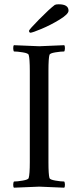

<svg xmlns="http://www.w3.org/2000/svg" viewBox="-20 -873 364 896"><path d="M115.2 -729Q115.2 -734.4 163.1 -783Q210.9 -831.5 235.8 -850.1Q241.7 -853 253.9 -853Q299.8 -853 299.8 -823.2Q299.8 -807.1 258.3 -781.7Q216.8 -756.3 173.8 -738.3Q130.9 -720.2 121.1 -720.2Q119.1 -720.2 117.2 -723.4Q115.2 -726.6 115.2 -729ZM44.9 2.9Q41.5 -1 41.7 -11.5Q42 -22 44.9 -25.9Q60.5 -25.9 86.2 -30.3Q111.8 -34.7 113.8 -42Q119.1 -59.6 119.1 -116.2V-543Q119.1 -599.6 113.8 -617.2Q111.8 -624.5 86.2 -628.7Q60.5 -632.8 44.9 -632.8Q42 -636.7 41.7 -647.5Q41.5 -658.2 44.9 -662.1Q147.5 -657.2 163.1 -657.2Q177.2 -657.2 279.8 -662.1Q283.2 -658.2 283 -647.5Q282.7 -636.7 279.8 -632.8Q264.2 -632.8 238.5 -628.7Q212.9 -624.5 210.9 -617.2Q206.1 -601.1 206.1 -543V-116.2Q206.1 -58.1 210.9 -42Q212.9 -34.7 238.5 -30.3Q264.2 -25.9 279.8 -25.9Q282.7 -22 283 -11.5Q283.2 -1 279.8 2.9Q177.2 -2 163.1 -2Q147.5 -2 44.9 2.9Z"/></svg>

Font: Crimson
Style: Roman
Weight: 400
Version: Version 0.8